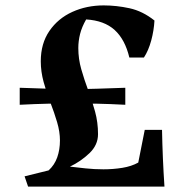

<svg xmlns="http://www.w3.org/2000/svg" viewBox="-20 -691 679 711"><path d="M589 0H84L71 -38L160 -60Q182 -80 192 -108.5Q202 -137 202 -171Q202 -203 191.5 -238.5Q181 -274 166.5 -311.5Q152 -349 141.5 -387.5Q131 -426 131 -464Q131 -530 163 -576.5Q195 -623 248 -647Q301 -671 364 -671Q411 -671 459.5 -660.5Q508 -650 552 -615Q550 -578 540 -541Q530 -504 513 -478H459Q443 -545 404.5 -580Q366 -615 299 -619Q283 -591 276.5 -565Q270 -539 270 -513Q270 -473 281 -434.5Q292 -396 306.5 -357Q321 -318 332 -278Q343 -238 343 -194Q343 -154 311 -123.5Q279 -93 239 -74Q264 -71 296.5 -67.5Q329 -64 363 -64Q399 -64 433 -69.5Q467 -75 492 -89L516 -210H580Q582 -105 589 0ZM53 -303V-366Q111 -364 157.5 -362.5Q204 -361 249 -361Q293 -361 340 -362.5Q387 -364 444 -366V-303Q387 -306 340 -307Q293 -308 249 -308Q204 -308 157.5 -307Q111 -306 53 -303Z"/></svg>

Font: Alkalami
Style: Regular
Weight: 400
Designer: Becca Hirsbrunner Spalinger
Foundry: SIL International
Version: Version 2.000